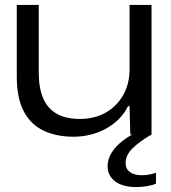

<svg xmlns="http://www.w3.org/2000/svg" viewBox="-20 -545 694 778"><path d="M277 9Q210 9 158 -15Q106 -39 77 -92.5Q48 -146 48 -235V-525H137V-251Q137 -187 155.5 -145.5Q174 -104 211 -83.5Q248 -63 303 -63Q363 -63 408 -88.5Q453 -114 479 -159.5Q505 -205 505 -265V-525H594V0H508L505 -115H499Q470 -57 410 -24Q350 9 277 9ZM532 213Q477 213 446.5 190Q416 167 416 128Q416 101 431.5 75Q447 49 476.5 26Q506 3 548 -16H583L594 0Q547 27 518 55Q489 83 489 116Q489 139 506 152Q523 165 556 165Q571 165 586 162Q601 159 612 155V199Q600 205 577.5 209Q555 213 532 213Z"/></svg>

Font: Mona Sans Expanded
Style: Regular
Weight: 400
Width: 7
Designer: Deni Anggara
Foundry: GitHub
Version: Version 2.000